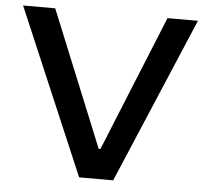

<svg xmlns="http://www.w3.org/2000/svg" viewBox="-50 -739 853 792"><g transform="rotate(5 376.5 -343.0)"><path d="M306 0 14 -686H147L329 -240Q340 -214 353.5 -180Q367 -146 376 -124H383Q392 -145 405.5 -178Q419 -211 430 -239L612 -686H738L447 0Z"/></g></svg>

Font: Archivo SemiExpanded Medium
Style: Regular
Weight: 500
Width: 6
Designer: Hector Gatti
Foundry: Omnibus-Type
Version: Version 2.001; ttfautohint (v1.8.3)